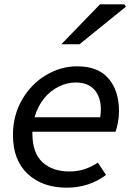

<svg xmlns="http://www.w3.org/2000/svg" viewBox="-20 -856 609 889"><path d="M40 -231Q40 -322 82.5 -395Q125 -468 193.5 -508.5Q262 -549 337 -549Q434 -549 482.5 -492.5Q531 -436 531 -341Q531 -314 526 -288.5Q521 -263 515 -246H130V-238Q130 -148 176.5 -105Q223 -62 302 -62Q372 -62 433 -103L471 -46Q392 13 289 13Q177 13 108.5 -50.5Q40 -114 40 -231ZM444 -313Q447 -333 447 -350Q447 -406 417.5 -440Q388 -474 330 -474Q291 -474 252 -455Q213 -436 183.5 -399.5Q154 -363 140 -313ZM443 -836H556L563 -825L348 -651H264Z"/></svg>

Font: Nebula Sans Medium
Style: Regular
Weight: 500
Italic angle: -9°
Designer: Paul D. Hunt for Adobe (as Source Sans)
Foundry: Nebula Entertainment & Broadcasting LLC
Version: Version 1.010